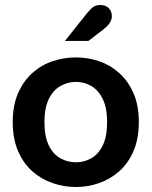

<svg xmlns="http://www.w3.org/2000/svg" viewBox="-20 -737 607 769"><path d="M284 12Q236 12 191 -3.5Q146 -19 110 -50.5Q74 -82 52.5 -131.5Q31 -181 31 -248Q31 -315 52.5 -364Q74 -413 110 -445Q146 -477 191 -492Q236 -507 284 -507Q332 -507 376.5 -492Q421 -477 457 -445Q493 -413 514.5 -364Q536 -315 536 -248Q536 -181 514.5 -131.5Q493 -82 457 -50.5Q421 -19 376.5 -3.5Q332 12 284 12ZM284 -87Q317 -87 345.5 -103Q374 -119 391.5 -154.5Q409 -190 409 -248Q409 -305 391.5 -340.5Q374 -376 345.5 -392.5Q317 -409 284 -409Q251 -409 222 -392.5Q193 -376 175.5 -340.5Q158 -305 158 -248Q158 -190 175.5 -154.5Q193 -119 222 -103Q251 -87 284 -87ZM240 -573 330 -686Q344 -703 355 -710Q366 -717 382 -717Q403 -717 415.5 -704.5Q428 -692 428 -672Q428 -659 420 -646Q412 -633 390 -616L334 -573Z"/></svg>

Font: Atkinson Hyperlegible Next SemiBold
Style: Regular
Weight: 600
Designer: Elliott Scott, Megan Eiswerth, Linus Boman, Theodore Petrosky, Letters from Sweden
Foundry: Applied Design Works, Letters from Sweden
Version: Version 2.001